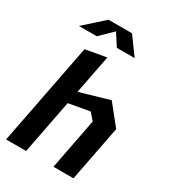

<svg xmlns="http://www.w3.org/2000/svg" viewBox="-229 -1091 1079 1208"><g transform="rotate(30 310.0 -487.0)"><path d="M357 0H502.5L580.5 -402.5L465.5 -546L252.5 -484L307 -765L156.5 -738.5L13 0H158.5L234.5 -391.5L386 -418.5L428.5 -370ZM53 -847.5H182.5L272 -934.5L328.5 -847.5H457.5L365.5 -974.5H195Z"/></g></svg>

Font: Monaspace Krypton
Style: Bold Italic
Weight: 700
Italic angle: -11°
Designer: Riley Cran & the Lettermatic Team
Foundry: Lettermatic
Version: Version 1.101 (Monaspace Krypton)